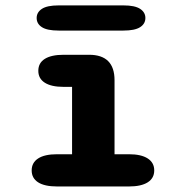

<svg xmlns="http://www.w3.org/2000/svg" viewBox="-20 -674 659 694"><path d="M186.5 0Q141 0 117.8 -15Q94.5 -30 94.5 -58Q94.5 -86 117.8 -101.2Q141 -116.5 186.5 -116.5H240.5V-360H210Q165.5 -360 142 -375Q118.5 -390 118.5 -418Q118.5 -446.5 142 -461.2Q165.5 -476 210 -476H302Q394 -476 394 -384V-116.5H446Q490.5 -116.5 514 -101.2Q537.5 -86 537.5 -58Q537.5 -30 514 -15Q490.5 0 446 0ZM112.5 -609Q112.5 -629.5 131.5 -642Q150.5 -654.5 192 -654.5H426Q467.5 -654.5 486.5 -642Q505.5 -629.5 505.5 -609Q505.5 -588 486.5 -575.8Q467.5 -563.5 426 -563.5H192Q150.5 -563.5 131.5 -575.8Q112.5 -588 112.5 -609Z"/></svg>

Font: Sono ExtraLight Monospace
Style: Bold
Weight: 700
Version: Version 2.112